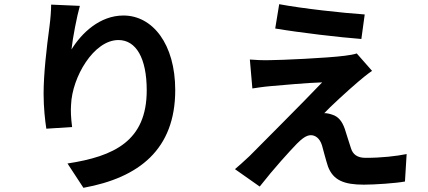

<svg xmlns="http://www.w3.org/2000/svg" viewBox="-20 -831 2040 916"><path d="M361 -803 224 -809C224 -782 221 -742 216 -704C202 -601 188 -477 188 -384C188 -317 195 -256 201 -217L324 -225C318 -272 317 -304 319 -331C324 -463 427 -640 545 -640C629 -640 680 -554 680 -400C680 -158 524 -85 302 -51L378 65C643 17 816 -118 816 -401C816 -621 708 -757 569 -757C456 -757 369 -673 321 -595C327 -651 347 -754 361 -803Z M1312 -811 1293 -695C1412 -675 1599 -653 1704 -645L1720 -762C1616 -769 1424 -790 1312 -811ZM1755 -493 1682 -576C1671 -572 1644 -567 1625 -565C1542 -554 1315 -544 1268 -544C1231 -543 1195 -545 1172 -547L1184 -409C1205 -412 1235 -417 1270 -420C1327 -425 1447 -436 1517 -438C1426 -342 1221 -138 1170 -86C1143 -60 1118 -39 1101 -24L1219 59C1288 -29 1363 -111 1397 -146C1421 -170 1442 -186 1463 -186C1483 -186 1505 -173 1516 -138C1523 -113 1535 -66 1545 -36C1570 29 1621 50 1716 50C1768 50 1870 43 1912 35L1920 -96C1870 -86 1801 -78 1724 -78C1685 -78 1663 -94 1654 -125C1645 -151 1634 -189 1625 -216C1612 -253 1594 -275 1565 -284C1554 -288 1536 -292 1527 -291C1550 -317 1644 -403 1690 -442C1708 -457 1729 -475 1755 -493Z"/></svg>

Font: Noto Sans CJK SC
Style: Bold
Weight: 700
Designer: Ryoko NISHIZUKA 西塚涼子 (kana, bopomofo & ideographs); Paul D. Hunt (Latin, Greek & Cyrillic); Sandoll Communications 산돌커뮤니
Foundry: Adobe
Version: Version 2.004;hotconv 1.0.118;makeotfexe 2.5.65603